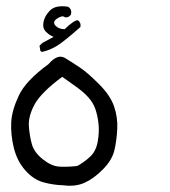

<svg xmlns="http://www.w3.org/2000/svg" viewBox="-20 -413 540 610"><path d="M182.6 175.8Q148.4 174.8 117.2 166Q85.9 157.2 60.1 127.9Q34.2 98.6 23.9 56.6Q13.7 14.6 15.6 -23.9Q17.6 -62.5 40 -109.9Q62.5 -157.2 133.8 -209Q163.1 -243.2 187 -228.5Q210.9 -213.9 234.9 -197.8Q258.8 -181.6 294.4 -146Q330.1 -110.4 342.3 -75.2Q354.5 -40 352.5 -2.9Q350.6 34.2 343.3 64.9Q335.9 95.7 307.1 125Q278.3 154.3 249 167.5Q219.7 180.7 182.6 175.8ZM225.6 114.3Q247.1 102.5 266.1 85Q285.2 67.4 290.5 36.6Q295.9 5.9 293 -20Q290 -45.9 283.2 -65.9Q276.4 -85.9 261.7 -102.5Q247.1 -119.1 225.6 -134.8Q204.1 -150.4 177.7 -168.9Q110.4 -119.1 89.8 -81.1Q69.3 -43 71.8 -11.2Q74.2 20.5 81.5 45.9Q88.9 71.3 115.7 92.8Q142.6 114.3 166.5 116.2Q190.4 118.2 225.6 114.3ZM113.3 -248 108.4 -251 105.5 -267.6 114.3 -276.4 150.4 -295.9Q138.7 -299.8 126.5 -311.5Q114.3 -323.2 118.2 -343.3Q122.1 -363.3 139.6 -380.4Q157.2 -397.5 196.3 -391.6Q210 -382.8 205.1 -366.2Q197.3 -355.5 185.5 -358.4Q178.7 -365.2 162.1 -354.5Q145.5 -343.8 155.8 -332Q166 -320.3 185.5 -320.3Q215.8 -349.6 227.5 -348.6Q238.3 -340.8 235.4 -327.1Q184.6 -282.2 162.1 -268.1Q139.6 -253.9 113.3 -248Z"/></svg>

Font: JasonHandwriting1
Style: Regular
Weight: 400
Version: Version 1.48.20